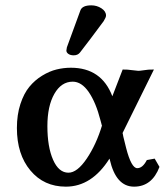

<svg xmlns="http://www.w3.org/2000/svg" viewBox="-20 -696 623 726"><path d="M535.2 -90.8 564.9 -96.2 583 -64.9Q554.7 9.8 486.8 9.8Q418.5 9.8 395 -92.8L394 -96.2Q327.1 9.8 229 9.8Q146 9.8 95 -51.3Q43.9 -112.3 43.9 -211.9Q43.9 -262.2 57.1 -302.5Q70.3 -342.8 91.1 -367.9Q111.8 -393.1 139.4 -409.9Q167 -426.8 193.8 -433.3Q220.7 -439.9 248 -439.9Q363.8 -439.9 404.8 -332Q418 -367.7 443.8 -433.1Q465.3 -433.1 475.1 -431.2L502.9 -428.2Q508.8 -428.2 518.3 -429.7Q527.8 -431.2 529.8 -431.2Q537.6 -433.1 562 -433.1L441.9 -189.9L443.8 -192.9Q445.3 -181.6 450.7 -161.6Q456.1 -141.6 457 -136.2Q476.6 -60.1 499 -60.1Q519.5 -60.1 535.2 -90.8ZM238.8 -43Q272 -43 308.1 -96.4Q344.2 -149.9 366.2 -223.1L365.2 -221.2Q364.7 -224.6 362.5 -231.7Q360.4 -238.8 359.9 -241.2Q342.8 -308.1 315.7 -347.7Q288.6 -387.2 254.9 -387.2Q211.9 -387.2 185.5 -341.1Q159.2 -294.9 159.2 -219.2Q159.2 -140.6 180.7 -91.8Q202.1 -43 238.8 -43ZM325.2 -675.8Q346.2 -675.8 363.5 -664.6Q380.9 -653.3 380.9 -637.2Q380.9 -630.4 372.1 -616.2Q316.9 -541.5 282.2 -497.1Q273.9 -486.8 258.8 -486.8Q246.1 -486.8 238.5 -492.2Q231 -497.6 231 -504.9Q231 -507.3 232.9 -517.1L284.2 -657.2Q291.5 -675.8 325.2 -675.8Z"/></svg>

Font: Linear Smooth
Style: Bold
Weight: 700
Designer: Philipp H. Poll, Flanker
Foundry: Philipp H. Poll, reworked by Flanker
Version: Version 1.061 | FøM Fix